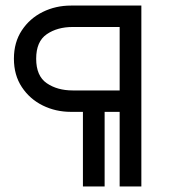

<svg xmlns="http://www.w3.org/2000/svg" viewBox="-20 -670 608 690"><path d="M488 -650V0H410V-268H356V0H278V-268H235Q180 -268 133.5 -291Q87 -314 58.5 -357Q30 -400 30 -459Q30 -518 58.5 -561Q87 -604 133.5 -627Q180 -650 235 -650ZM241 -345H410V-573H241Q186 -573 148 -547Q110 -521 110 -459Q110 -397 148 -371Q186 -345 241 -345Z"/></svg>

Font: Syne
Style: Regular
Weight: 400
Designer: Lucas Descroix
Foundry: Bonjour Monde
Version: Version 2.200